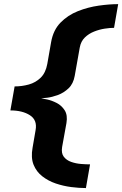

<svg xmlns="http://www.w3.org/2000/svg" viewBox="-20 -736 606 952"><path d="M406 196.5Q372.5 196.5 333.2 191.5Q294 186.5 256.5 173.8Q219 161 189.8 138.2Q160.5 115.5 146.5 80.8Q132.5 46 141.5 -3.5L156.5 -91Q165.5 -140.5 128.5 -164.5Q91.5 -188.5 31.5 -188.5L52.5 -307.5Q88.5 -307.5 122.8 -317Q157 -326.5 181.8 -350.8Q206.5 -375 214.5 -419L233.5 -527.5Q244 -587 280.2 -624Q316.5 -661 366.5 -680.8Q416.5 -700.5 469.2 -708Q522 -715.5 566 -715.5L545.5 -598Q526 -598 499.5 -594Q473 -590 446.5 -579.5Q420 -569 400.5 -550Q381 -531 375.5 -500.5L350.5 -360Q343.5 -320.5 319.8 -298Q296 -275.5 267.2 -265Q238.5 -254.5 214.8 -251.5Q191 -248.5 184 -248.5Q191.5 -247.5 214 -242.8Q236.5 -238 261 -225.5Q285.5 -213 300.8 -189Q316 -165 309.5 -126L288 -7Q283 23.5 296.2 41Q309.5 58.5 333 66.8Q356.5 75 382 77Q407.5 79 426.5 79Z"/></svg>

Font: Anybody UltraExpanded SemiBold
Style: Italic
Weight: 600
Width: 9
Italic angle: -10°
Designer: Tyler Finck
Foundry: Etcetera Type Company
Version: Version 1.010; ttfautohint (v1.8.3) -l 8 -r 50 -G 200 -x 14 